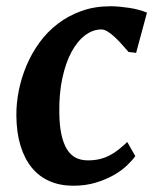

<svg xmlns="http://www.w3.org/2000/svg" viewBox="-20 -588 493 618"><path d="M215.8 9.8Q173.3 9.8 139.6 -4.9Q106 -19.5 82.5 -48.1Q59.1 -76.7 46.1 -118.7Q33.2 -160.6 32.7 -215.3Q32.2 -254.9 40.5 -296.4Q48.8 -337.9 65.4 -377.2Q82 -416.5 107.2 -451.2Q132.3 -485.8 166.3 -511.7Q200.2 -537.6 242.4 -552.7Q284.7 -567.9 335.9 -567.9Q350.1 -567.9 365.7 -566.4Q381.3 -564.9 397 -562.5Q412.6 -560.1 427 -556.2Q441.4 -552.2 453.1 -547.4L418 -417.5Q417.5 -418 413.8 -418.5Q410.2 -418.9 405.8 -419.4Q401.4 -419.9 397.7 -420.2Q394 -420.4 393.6 -420.9Q384.3 -431.6 373 -444.3Q361.8 -457 350.1 -468Q338.4 -479 327.1 -486.1Q315.9 -493.2 306.2 -493.2Q278.8 -493.2 253.9 -474.4Q229 -455.6 210.2 -420.9Q191.4 -386.2 180.7 -336.4Q169.9 -286.6 170.9 -224.6Q171.4 -184.1 177.7 -155Q184.1 -126 195.6 -107.4Q207 -88.9 223.9 -80.3Q240.7 -71.8 262.7 -71.8Q283.7 -71.8 300.8 -75.9Q317.9 -80.1 333 -87.9Q348.1 -95.7 361.8 -106.7Q375.5 -117.7 389.6 -130.9L415.5 -85.4Q405.8 -71.8 388.4 -55.2Q371.1 -38.6 345.7 -24.2Q320.3 -9.8 287.8 0Q255.4 9.8 215.8 9.8Z"/></svg>

Font: Merriweather Bold
Style: Italic
Weight: 700
Italic angle: -7°
Designer: Eben Sorkin ( eben@eyebytes.com )
Foundry: Eben Sorkin ( eben@eyebytes.com )
Version: Version 1.5; ttfautohint (v0.97) -l 13 -r 13 -G 200 -x 24 -f